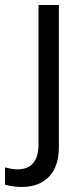

<svg xmlns="http://www.w3.org/2000/svg" viewBox="-75 -523 333 763"><path d="M-6 150Q78 150 78 50V-503H159V60Q159 139 119.5 179.5Q80 220 11 220Q-22 220 -55 211V142Q-28 150 -6 150Z"/></svg>

Font: Muli-Regular
Style: Regular
Weight: 400
Version: Version 2.000